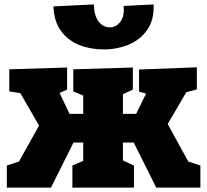

<svg xmlns="http://www.w3.org/2000/svg" viewBox="-20 -850 937 870"><path d="M11 0V-100L66 -118L157 -281L72 -428L22 -436V-536L284 -544V-444L250 -429L295 -334H357V-417L312 -436V-536L582 -544V-444L537 -423V-334H597L642 -426L610 -435V-535L872 -545V-445L824 -432L740 -288L833 -118L888 -100V0H688L586 -204H537V-123L587 -100V0H308V-100L357 -121V-204H313L211 0ZM449 -626Q390 -626 339.5 -646Q289 -666 257 -709Q225 -752 222 -821L405 -830Q407 -776 428 -751Q449 -726 477 -726Q506 -726 525.5 -751.5Q545 -777 540 -823L676 -830Q679 -760 647 -714.5Q615 -669 562.5 -647.5Q510 -626 449 -626Z"/></svg>

Font: Bitter Black
Style: Regular
Weight: 900
Designer: Sol Matas, and Bitter project Authors
Foundry: Sol Matas
Version: Version 2.001